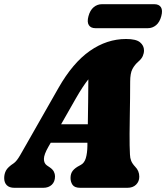

<svg xmlns="http://www.w3.org/2000/svg" viewBox="-46 -896 793 916"><path d="M185 -196Q163.5 -158.5 163.5 -137.8Q163.5 -117 177.5 -107L191.5 -97.5Q205.5 -88 211 -77Q216.5 -66 216.5 -55Q216.5 -29 201 -14.5Q185.5 0 160.5 0H23Q-1.5 0 -13.8 -12.5Q-26 -25 -26 -46.5Q-26 -66 -17.5 -82.2Q-9 -98.5 20 -117.5Q33.5 -127 49.8 -155Q66 -183 83.5 -214L233 -476.5Q301 -596 382.5 -653Q464 -710 555.5 -710Q603 -710 622 -694.2Q641 -678.5 641 -655.5Q641 -642 635.2 -628.8Q629.5 -615.5 615 -603Q596.5 -587 585.8 -566.8Q575 -546.5 575 -506Q575 -471 574.5 -426.8Q574 -382.5 573.2 -338.2Q572.5 -294 572.2 -257.5Q572 -221 572.5 -202Q573.5 -176 574 -159Q574.5 -142 579.8 -128.8Q585 -115.5 599 -100.5Q618.5 -81 618.5 -53Q618.5 -30 603.2 -15Q588 0 561.5 0H337Q310 0 300.2 -14Q290.5 -28 290.5 -47Q290.5 -68 301.2 -81.5Q312 -95 333.5 -106L339 -109Q356.5 -118 363.5 -141.8Q370.5 -165.5 371 -201Q371 -207.5 371 -215H196ZM315 -425 245.5 -303H373Q373.5 -352.5 374.5 -408.2Q375.5 -464 375.5 -517.5Q363 -502 348 -479.2Q333 -456.5 315 -425ZM376 -818.5Q383.5 -847 400.8 -861.5Q418 -876 440.5 -876H690Q712.5 -876 721.8 -861.5Q731 -847 723.5 -819Q716 -790.5 698.8 -776Q681.5 -761.5 659 -761.5H409.5Q387 -761.5 377.8 -776.2Q368.5 -791 376 -818.5Z"/></svg>

Font: Fraunces 144pt S100 Black
Style: Italic
Weight: 900
Italic angle: -16°
Version: Version 1.000; ttfautohint (v1.8.3)